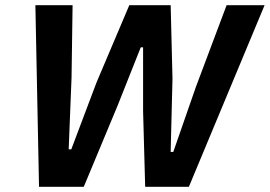

<svg xmlns="http://www.w3.org/2000/svg" viewBox="-20 -718 1037 738"><path d="M302 0 432 -312 521 -536H530V-291L538 0H706L997 -698H851L733 -384L646 -134H636L643 -416L636 -698H477L351 -401L254 -144H244L255 -419L259 -698H116L130 0Z"/></svg>

Font: Braiins Sans
Style: Bold Italic
Weight: 700
Italic angle: -11.31°
Designer: Mike Abbink, Paul van der Laan, Pieter van Rosmalen, Jiri Chlebus, Lubos Buracinsky
Foundry: Bold Monday, Sudetype
Version: Version 1.000;hotconv 1.0.109;makeotfexe 2.5.65596